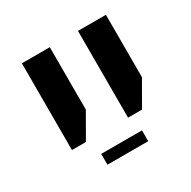

<svg xmlns="http://www.w3.org/2000/svg" viewBox="-120 -716 736 738"><g transform="rotate(-30 248.5 -347.0)"><path d="M314 -213H376L438 -321V-598H314ZM65 -213H127L189 -321V-598H65ZM155 -96H336V-144H155Z"/></g></svg>

Font: Noto Sans Hebrew SemiCondensed Semi
Style: Regular
Weight: 600
Width: 4
Designer: Monotype Design Team
Foundry: Monotype Imaging Inc.
Version: Version 1.902